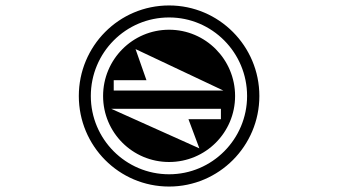

<svg xmlns="http://www.w3.org/2000/svg" viewBox="-20 -650 1240 704"><path d="M790 -251V-213H671L711 -106L388 -251ZM799 -318H397V-356H517L477 -470ZM313 -298C313 -457 441 -586 600 -586C758 -586 886 -457 886 -298C886 -140 758 -11 600 -11C441 -11 313 -140 313 -298ZM358 -298C358 -164 466 -56 600 -56C734 -56 842 -164 842 -298C842 -432 734 -541 600 -541C466 -541 358 -432 358 -298ZM269 -298C269 -115 416 34 600 34C783 34 931 -115 931 -298C931 -481 783 -630 600 -630C416 -630 269 -481 269 -298Z"/></svg>

Font: CryptoKit 1.4
Style: Regular
Weight: 400
Monospace: yes
Designer: Oceane Juvin
Foundry: http://www.head-geneve.ch
Version: Version 1.000